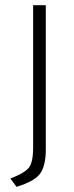

<svg xmlns="http://www.w3.org/2000/svg" viewBox="-20 -700 287 742"><path d="M108 -129V-680H157V-122Q157 -62 136.5 -31Q116 0 44 22L20 -10Q70 -29 89 -49Q108 -69 108 -129Z"/></svg>

Font: Palanquin Thin
Style: Regular
Weight: 250
Designer: Pria Ravichandran
Version: Version 1.001